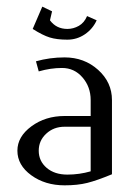

<svg xmlns="http://www.w3.org/2000/svg" viewBox="-20 -556 420 576"><path d="M32.2 -104Q32.2 -146 74.2 -177Q116.2 -208 173.8 -208H252V-255.9Q252 -295.4 227.5 -323.7Q203.1 -352.1 166 -352.1Q131.8 -352.1 96.2 -341.8L87.9 -372.1Q129.4 -383.8 173.8 -383.8Q232.9 -383.8 274.4 -346.4Q315.9 -309.1 315.9 -255.9V-33.2Q271 -14.6 241.9 -7.3Q212.9 0 173.8 0Q115.2 0 73.7 -30.3Q32.2 -60.5 32.2 -104ZM78.1 -469.2 106.9 -536.1 136.2 -522 129.9 -495.1Q148.9 -469.2 182.1 -469.2Q200.2 -469.2 216.6 -478.5Q232.9 -487.8 241.2 -507.8L270 -495.1Q258.3 -469.2 234.6 -453.1Q210.9 -437 182.1 -437Q150.4 -437 129.2 -443.6Q107.9 -450.2 78.1 -469.2ZM96.2 -104Q96.2 -72.8 119.9 -52.5Q143.6 -32.2 182.1 -32.2Q217.8 -32.2 252 -42V-175.8H173.8Q141.1 -175.8 118.7 -155Q96.2 -134.3 96.2 -104Z"/></svg>

Font: Gawaa
Style: Regular
Weight: 400
Designer: T. Christopher White
Version: Version 1.0